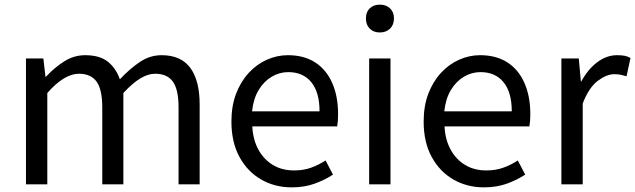

<svg xmlns="http://www.w3.org/2000/svg" viewBox="-20 -795 2739 828"><path d="M92 0V-543H167L176 -464H178Q214 -503 256.5 -530Q299 -557 347 -557Q410 -557 445 -529Q480 -501 497 -453Q540 -499 583.5 -528Q627 -557 677 -557Q760 -557 800.5 -502.5Q841 -448 841 -344V0H750V-332Q750 -409 725.5 -443Q701 -477 649 -477Q618 -477 584.5 -456.5Q551 -436 512 -394V0H421V-332Q421 -409 396.5 -443Q372 -477 320 -477Q289 -477 255 -456.5Q221 -436 184 -394V0Z M1238 13Q1165 13 1106 -21Q1047 -55 1012.5 -118.5Q978 -182 978 -271Q978 -338 998 -390.5Q1018 -443 1052.5 -480.5Q1087 -518 1131 -537.5Q1175 -557 1221 -557Q1291 -557 1339 -526Q1387 -495 1412.5 -437.5Q1438 -380 1438 -302Q1438 -287 1437 -274Q1436 -261 1434 -250H1068Q1071 -192 1094.5 -149.5Q1118 -107 1157 -83.5Q1196 -60 1248 -60Q1288 -60 1320.5 -71.5Q1353 -83 1384 -103L1416 -42Q1381 -19 1337 -3Q1293 13 1238 13ZM1067 -315H1358Q1358 -397 1322.5 -440.5Q1287 -484 1223 -484Q1185 -484 1151.5 -464Q1118 -444 1095.5 -407Q1073 -370 1067 -315Z M1572 0V-543H1664V0ZM1618 -655Q1591 -655 1574.5 -671.5Q1558 -688 1558 -716Q1558 -743 1574.5 -759Q1591 -775 1618 -775Q1645 -775 1662 -759Q1679 -743 1679 -716Q1679 -688 1662 -671.5Q1645 -655 1618 -655Z M2067 13Q1994 13 1935 -21Q1876 -55 1841.5 -118.5Q1807 -182 1807 -271Q1807 -338 1827 -390.5Q1847 -443 1881.5 -480.5Q1916 -518 1960 -537.5Q2004 -557 2050 -557Q2120 -557 2168 -526Q2216 -495 2241.5 -437.5Q2267 -380 2267 -302Q2267 -287 2266 -274Q2265 -261 2263 -250H1897Q1900 -192 1923.5 -149.5Q1947 -107 1986 -83.5Q2025 -60 2077 -60Q2117 -60 2149.5 -71.5Q2182 -83 2213 -103L2245 -42Q2210 -19 2166 -3Q2122 13 2067 13ZM1896 -315H2187Q2187 -397 2151.5 -440.5Q2116 -484 2052 -484Q2014 -484 1980.5 -464Q1947 -444 1924.5 -407Q1902 -370 1896 -315Z M2401 0V-543H2476L2485 -444H2487Q2515 -496 2555.5 -526.5Q2596 -557 2641 -557Q2660 -557 2673.5 -554.5Q2687 -552 2699 -545L2682 -466Q2668 -470 2657 -472.5Q2646 -475 2629 -475Q2596 -475 2558 -446.5Q2520 -418 2493 -349V0Z"/></svg>

Font: Noto Sans SC Thin
Style: Regular
Weight: 400
Version: Version 2.004-H2;hotconv 1.0.118;makeotfexe 2.5.65603